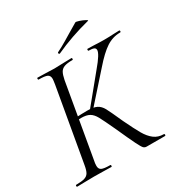

<svg xmlns="http://www.w3.org/2000/svg" viewBox="-188 -917 995 1050"><g transform="rotate(-30 309.5 -392.0)"><path d="M335 -171Q303 -240 288.5 -266.5Q274 -293 255 -304Q236 -315 202 -315Q190 -315 179.5 -314Q169 -313 161 -312L163 -330Q220 -333 250 -333Q291 -333 311.5 -322.5Q332 -312 345.5 -287Q359 -262 393 -186Q425 -119 445 -84.5Q465 -50 490 -31Q515 -12 550 -12Q555 -12 555 -6Q555 0 550 0H435Q423 0 415.5 -8Q408 -16 392 -48Q376 -80 335 -171ZM-2 -12Q32 -12 50 -17.5Q68 -23 76.5 -37.5Q85 -52 90 -82L171 -545Q175 -571 175 -578Q175 -599 160.5 -606Q146 -613 107 -613Q103 -613 103 -619Q103 -625 107 -625L151 -624Q189 -622 212 -622Q238 -622 278 -624L320 -625Q324 -625 324 -619Q324 -613 320 -613Q286 -613 268.5 -606.5Q251 -600 242.5 -585Q234 -570 228 -540L148 -79Q144 -62 144 -46Q144 -26 158.5 -19Q173 -12 212 -12Q216 -12 216 -6Q216 0 212 0Q183 0 167 -1L104 -2L41 -1Q25 0 -2 0Q-7 0 -7 -6Q-7 -12 -2 -12ZM264 -326 409 -503Q465 -569 465 -593Q465 -604 455 -608.5Q445 -613 423 -613Q419 -613 419 -619Q419 -625 423 -625L463 -624Q497 -622 526 -622Q558 -622 590 -624L621 -625Q626 -625 626 -619Q626 -613 621 -613Q574 -613 533.5 -586.5Q493 -560 440 -499L278 -317ZM277 -678Q273 -678 271.5 -682.5Q270 -687 273 -689Q304 -704 335.5 -723Q367 -742 377 -748Q428 -779 436 -783Q440 -786 459.5 -779.5Q479 -773 493.5 -765Q508 -757 500 -756Q382 -726 278 -678Z"/></g></svg>

Font: Cormorant Garamond
Style: Italic
Weight: 400
Italic angle: -10°
Designer: Christian Thalmann (Catharsis Fonts)
Foundry: Catharsis Fonts
Version: Version 4.000